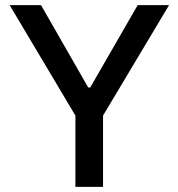

<svg xmlns="http://www.w3.org/2000/svg" viewBox="-20 -727 694 747"><path d="M139.6 -707 323.2 -386.7H331.1L515.6 -707H637.7L380.9 -277.3V0H273.4V-277.3L17.6 -707Z"/></svg>

Font: WEMIX Pretendard Medium
Style: Regular
Weight: 500
Designer: Base glyphs from Inter by Rasmus Andersson; Hangeul glyphs from Noto Sans CJK(Source Han Sans) by Jang Soo-young and Kan
Foundry: Kil Hyung-jin
Version: Version 1.000